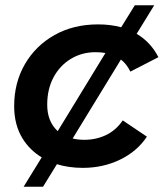

<svg xmlns="http://www.w3.org/2000/svg" viewBox="-20 -633 624 732"><path d="M296 7Q242 7 197 -7L144 79H70L139 -33Q93 -61 66 -105Q34 -157 34 -228Q34 -318 75 -388.5Q116 -459 188 -499.5Q260 -540 354 -540Q402 -540 442 -529L494 -613H568L501 -504Q554 -473 584 -415L477 -360Q463 -389 441 -406L257 -105Q277 -100 302 -100Q346 -100 384 -118Q422 -136 448 -174L540 -112Q503 -56 438 -24.5Q373 7 296 7ZM200 -133 382 -431Q364 -434 344 -434Q292 -434 250 -408.5Q208 -383 184 -338Q160 -293 160 -234Q160 -172 197 -136Q198 -135 200 -133Z"/></svg>

Font: Montserrat Thin SemiBold
Style: Italic
Weight: 600
Italic angle: -11.3°
Version: Version 9.000